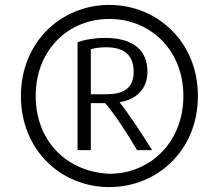

<svg xmlns="http://www.w3.org/2000/svg" viewBox="-20 -735 886 780"><path d="M784 -345C784 -124 619 25 424 25C229 25 65 -124 65 -345C65 -565 229 -715 424 -715C619 -715 784 -565 784 -345ZM725 -345C725 -532 591 -658 424 -658C257 -658 125 -532 125 -345C125 -167 245 -38 424 -29C591 -29 725 -158 725 -345ZM598 -125H537C495 -196 445 -273 407 -316H349V-125H295V-563C322 -574 366 -581 407 -581C520 -581 579 -532 579 -444C579 -375 535 -328 459 -319V-328C502 -275 555 -194 598 -125ZM523 -443C523 -528 463 -543 409 -543C387 -543 361 -539 349 -535V-352H409C475 -352 523 -371 523 -443Z"/></svg>

Font: Repo Regular
Style: Regular
Weight: 400
Designer: Stefan Peev
Foundry: Context Ltd
Version: Version 1.502